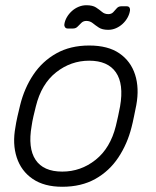

<svg xmlns="http://www.w3.org/2000/svg" viewBox="-20 -704 596 734"><path d="M218 10Q149 10 105 -20Q61 -50 44 -102Q27 -154 39 -218Q41 -233 47 -260Q53 -287 57 -302Q73 -367 107.5 -418.5Q142 -470 195.5 -500Q249 -530 321 -530Q393 -530 436.5 -500Q480 -470 496.5 -418.5Q513 -367 501 -302Q498 -287 492.5 -260Q487 -233 483 -218Q467 -154 432.5 -102Q398 -50 344.5 -20Q291 10 218 10ZM218 -48Q289 -48 345.5 -93Q402 -138 423 -223Q427 -238 431.5 -260Q436 -282 439 -297Q454 -383 423 -427.5Q392 -472 321 -472Q251 -472 194.5 -427.5Q138 -383 117 -297Q113 -282 108 -260Q103 -238 101 -223Q86 -138 116 -93Q146 -48 218 -48ZM394 -590Q371 -590 358 -598.5Q345 -607 334.5 -615.5Q324 -624 310 -624Q299 -624 291.5 -617Q284 -610 277 -602.5Q270 -595 259 -595H239Q232 -595 228.5 -600Q225 -605 226 -611Q228 -625 235.5 -638Q243 -651 254.5 -661.5Q266 -672 280.5 -678Q295 -684 310 -684Q334 -684 347 -675.5Q360 -667 370 -658.5Q380 -650 394 -650Q406 -650 413 -657.5Q420 -665 426.5 -672.5Q433 -680 444 -680H464Q472 -680 475 -675Q478 -670 477 -664Q475 -650 467.5 -636.5Q460 -623 448.5 -612.5Q437 -602 423 -596Q409 -590 394 -590Z"/></svg>

Font: Rubik Light
Style: Italic
Weight: 300
Italic angle: -12°
Designer: Hubert and Fischer
Foundry: Hubert and Fischer
Version: Version 2.300;gftools[0.9.30]